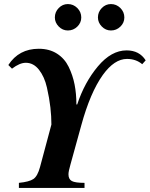

<svg xmlns="http://www.w3.org/2000/svg" viewBox="-20 -925 737 945"><path d="M592 -839Q592 -813 572.5 -794Q553 -775 526 -775Q500 -775 481 -794.5Q462 -814 462 -839Q462 -866 481 -885.5Q500 -905 526 -905Q553 -905 572.5 -885.5Q592 -866 592 -839ZM380 -839Q380 -813 360.5 -794Q341 -775 314 -775Q288 -775 269 -794.5Q250 -814 250 -839Q250 -866 269 -885.5Q288 -905 314 -905Q341 -905 360.5 -885.5Q380 -866 380 -839ZM697 -628 680 -609Q649 -635 605 -635Q543 -635 486 -556Q424 -469 380 -308L327 -116Q317 -82 317 -67Q317 -43 333.5 -34Q350 -25 396 -25V0H73V-25Q124 -30 144.5 -44Q165 -58 177 -103L233 -312Q233 -352 228 -396.5Q223 -441 211 -494Q199 -547 172 -581.5Q145 -616 107 -616Q77 -616 39 -587L21 -605Q73 -685 171 -685Q223 -685 260.5 -661Q298 -637 318 -596Q338 -555 347 -509.5Q356 -464 356 -411H360Q396 -520 462 -598.5Q528 -677 603 -677Q666 -677 697 -628Z"/></svg>

Font: STIX
Style: Bold Italic
Weight: 700
Italic angle: -16.33°
Designer: MicroPress Inc., with final additions and corrections provided by Coen Hoffman, Elsevier (retired)
Version: Version 1.1.1